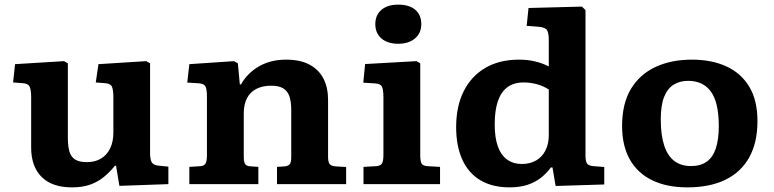

<svg xmlns="http://www.w3.org/2000/svg" viewBox="-20 -795 3340 829"><path d="M290.5 14Q205 14 159.7 -31Q114.5 -76 114.5 -158V-374Q114.5 -406 108.2 -420.2Q102 -434.5 77.5 -436L36.5 -439L45 -518L256.5 -531L273 -521.5V-199Q273 -165 279.5 -141.5Q286 -118 304 -106.5Q322 -95 355 -95Q391 -95 416.5 -110.5Q442 -126 455.7 -154.8Q469.5 -183.5 469.5 -222V-373.5Q469.5 -407.5 463.2 -421Q457 -434.5 432.5 -436L393.5 -439L405 -518L611.5 -531L628 -521.5V-135Q628 -106.5 635 -94.5Q642 -82.5 662 -80L707 -75.5V0L495.5 7.5L481 -79.5H476.5Q454 -52 428.5 -31Q403 -10 369.8 2Q336.5 14 290.5 14Z M797.5 0V-74.5L845 -77.5Q860.5 -78.5 867 -88.3Q873.5 -98 873.5 -125.5V-378.5Q873.5 -409 867 -421.7Q860.5 -434.5 836 -435.5L788.5 -438.5L797.5 -518L990.5 -531L1007 -521.5L1015.5 -430.5H1020.5Q1048.5 -480 1098.8 -508.8Q1149 -537.5 1214.5 -537.5Q1276.5 -537.5 1316.8 -515.8Q1357 -494 1376.8 -455.2Q1396.5 -416.5 1396.5 -364.5V-117.5Q1396.5 -99 1401.8 -88.8Q1407 -78.5 1430 -76.5L1474.5 -74V0H1176V-74.5L1207.5 -76.5Q1224.5 -78 1231 -86Q1237.5 -94 1237.5 -118V-320Q1237.5 -355 1230 -378Q1222.5 -401 1203.7 -413Q1185 -425 1151 -425Q1114.5 -425 1087.8 -411.7Q1061 -398.5 1046.8 -371.7Q1032.5 -345 1032.5 -305V-120.5Q1032.5 -98 1037.5 -88.3Q1042.5 -78.5 1059 -77L1095.5 -74.5V0Z M1549.5 0V-74.5L1604 -77.5Q1623.5 -79 1629.5 -89.5Q1635.5 -100 1635.5 -127.5V-374Q1635.5 -406 1629.5 -420Q1623.5 -434 1597 -435L1548.5 -438L1556.5 -518.5L1778.5 -531L1794.5 -521.5V-125Q1794.5 -102.5 1799.3 -90.8Q1804 -79 1826 -77.5L1880 -74.5V0ZM1699.5 -606Q1654 -606 1627.2 -628.7Q1600.5 -651.5 1600.5 -691Q1600.5 -729.5 1626.7 -752.3Q1653 -775 1699.5 -775Q1747 -775 1773 -752.8Q1799 -730.5 1799 -691Q1799 -652 1771.8 -629Q1744.5 -606 1699.5 -606Z M2180.5 14Q2105.5 14 2054 -16.8Q2002.5 -47.5 1976 -106Q1949.5 -164.5 1949.5 -246Q1949.5 -336 1982.2 -401.3Q2015 -466.5 2075.7 -502Q2136.5 -537.5 2221.5 -537.5Q2259.5 -537.5 2292.5 -529.3Q2325.5 -521 2349.5 -508V-623Q2349.5 -651.5 2342.2 -664.2Q2335 -677 2305 -679.5L2254 -683.5L2262 -760.5L2492.5 -766.5L2508 -751.5V-121.5Q2508 -101 2513.8 -90.3Q2519.5 -79.5 2543 -77.5L2589 -74V1.5L2379 8L2365.5 -72H2358.5Q2340 -46.5 2315 -27Q2290 -7.5 2257 3.2Q2224 14 2180.5 14ZM2233.5 -87Q2269 -87 2295 -102.3Q2321 -117.5 2335.2 -145.5Q2349.5 -173.5 2349.5 -211V-408.5Q2326.5 -423.5 2298.8 -431.2Q2271 -439 2240.5 -439Q2199 -439 2171.5 -419Q2144 -399 2130 -359Q2116 -319 2116 -257.5Q2116 -200 2129.8 -162.3Q2143.5 -124.5 2170 -105.8Q2196.5 -87 2233.5 -87Z M2948 14Q2859 14 2795.8 -16.7Q2732.5 -47.5 2699.2 -106.7Q2666 -166 2666 -251Q2666 -347 2703.7 -410.3Q2741.5 -473.5 2809.5 -505.5Q2877.5 -537.5 2967.5 -537.5Q3052.5 -537.5 3116 -508.5Q3179.5 -479.5 3215 -420.8Q3250.5 -362 3250.5 -272Q3250.5 -180 3215.3 -116Q3180 -52 3112.3 -19Q3044.5 14 2948 14ZM2963.5 -78Q3005 -78 3031.5 -97Q3058 -116 3070.7 -154.3Q3083.5 -192.5 3083.5 -250Q3083.5 -303.5 3074.5 -341Q3065.5 -378.5 3048 -401.5Q3030.5 -424.5 3006.3 -435.2Q2982 -446 2951.5 -446Q2915.5 -446 2888.8 -429.5Q2862 -413 2847.5 -376.5Q2833 -340 2833 -279.5Q2833 -211.5 2847.8 -166.8Q2862.5 -122 2891.5 -100Q2920.5 -78 2963.5 -78Z"/></svg>

Font: Literata Variable Black
Style: Regular
Weight: 900
Designer: Latin by Veronika Burian and Jose Scaglione. Greek by Irene Vlachou. Cyrillic by Vera Evstafieva.
Foundry: TypeTogether
Version: Version 3.021